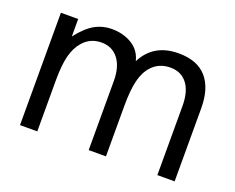

<svg xmlns="http://www.w3.org/2000/svg" viewBox="-95 -725 1089 888"><g transform="rotate(20 449.5 -281.5)"><path d="M71 0V-553H156V-467Q197 -520 235.5 -541.5Q274 -563 320 -563Q376 -563 418.5 -537Q461 -511 473 -461Q525 -563 648 -563Q740 -563 786 -510.5Q832 -458 832 -360V0H747V-340Q747 -411 717.5 -449.5Q688 -488 635 -488Q580 -488 545 -451Q517 -421 505.5 -373Q494 -325 494 -250V0H409V-340Q409 -410 378.5 -449Q348 -488 296 -488Q241 -488 206 -448Q180 -419 168 -373Q156 -327 156 -250V0Z"/></g></svg>

Font: Open Sauce One
Style: Regular
Weight: 400
Designer: Alfredo Marco Pradil
Foundry: Creative Sauce Fz LLC
Version: Version 1.477